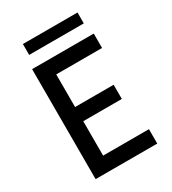

<svg xmlns="http://www.w3.org/2000/svg" viewBox="-207 -979 976 1088"><g transform="rotate(-30 281.0 -434.5)"><path d="M92.3 0V-719.7H495.6V-625.5H195.8V-412.1H448.2V-319.3H195.8V-94.2H495.6V0ZM118.2 -797.9V-869.1H475.6V-797.9Z"/></g></svg>

Font: Reddit Mono Medium
Style: Regular
Weight: 500
Monospace: yes
Designer: Stephen Hutchings
Foundry: Reddit
Version: Version 1.014